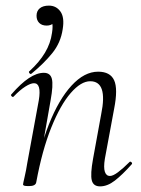

<svg xmlns="http://www.w3.org/2000/svg" viewBox="-20 -654 503 683"><path d="M92 -392Q88 -389 84.5 -394Q81 -399 85 -401Q120 -433 140 -466.5Q160 -500 165 -537Q169 -562 165 -574.5Q161 -587 153 -591L180 -598Q181 -581 171 -572Q161 -563 146 -563Q129 -563 119.5 -572.5Q110 -582 110 -598Q110 -615 121.5 -624.5Q133 -634 154 -634Q180 -634 195 -613Q210 -592 203 -550Q196 -502 166 -465Q136 -428 92 -392ZM336 9Q312 9 306.5 -12.5Q301 -34 311 -89L340 -248Q364 -365 301 -365Q268 -365 231.5 -323Q195 -281 162.5 -200.5Q130 -120 109 -6L98 -7Q119 -123 154 -211.5Q189 -300 234.5 -349.5Q280 -399 329 -399Q372 -399 386 -368.5Q400 -338 386 -267L353 -89Q348 -58 353 -43Q358 -28 371 -28Q382 -28 400 -41.5Q418 -55 440 -77Q443 -81 447.5 -77Q452 -73 448 -69Q415 -32 388.5 -11.5Q362 9 336 9ZM83 8Q70 8 66 6.5Q62 5 62 2Q62 -1 67.5 -24.5Q73 -48 77 -74L118 -297Q128 -358 101 -358Q89 -358 70 -346Q51 -334 29 -311Q26 -307 21.5 -311.5Q17 -316 21 -319Q54 -357 82.5 -376Q111 -395 136 -395Q159 -395 164.5 -373.5Q170 -352 160 -297L109 -6Q107 8 83 8Z"/></svg>

Font: Cormorant Light
Style: Italic
Weight: 300
Italic angle: -10°
Designer: Christian Thalmann (Catharsis Fonts)
Foundry: Catharsis Fonts
Version: Version 4.000